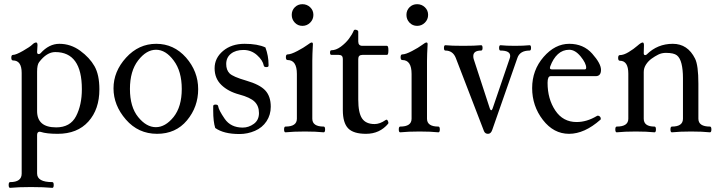

<svg xmlns="http://www.w3.org/2000/svg" viewBox="-20 -637 3487 930"><path d="M461.4 -204.1Q461.4 -107.4 408 -48.1Q354.5 11.2 259.3 11.2Q205.6 11.2 177.7 2Q174.8 1 172.4 1Q159.7 1 159.7 17.1V203.1Q159.7 245.1 233.4 245.1Q240.2 245.1 240.2 259Q240.2 272.9 233.4 272.9Q191.9 269 129.9 269Q67.9 269 28.8 272.9Q22 272.9 22 259Q22 245.1 28.8 245.1Q85 245.1 85 204.1V-283.7Q85 -344.2 43 -344.2Q34.7 -344.2 34.7 -357.7Q34.7 -371.1 43 -371.1Q57.1 -371.1 91.3 -390.6Q125.5 -410.2 136 -420.7Q146.5 -431.2 155.3 -431.2Q161.6 -431.2 161.6 -418L159.7 -384.8Q159.7 -375 167.5 -375Q171.9 -375 176.3 -378.9Q217.3 -424.8 267.6 -424.8Q322.3 -424.8 368.2 -391.4Q414.1 -357.9 437.7 -316.4Q461.4 -274.9 461.4 -204.1ZM376.5 -205.1Q376.5 -384.8 247.6 -384.8Q206.5 -384.8 169.4 -335.9Q159.7 -323.2 159.7 -290V-100.1Q159.2 -20 252 -20Q320.3 -20 348.4 -74.2Q376.5 -128.4 376.5 -205.1Z M529.8 -209Q529.8 -291 590.8 -357.9Q651.9 -424.8 736.8 -424.8Q821.8 -424.8 880.9 -358.4Q939.9 -291 939.9 -205.1Q939.9 -119.1 885.7 -54Q831.5 11.2 740.7 11.2Q649.9 11.2 589.8 -57.9Q529.8 -127 529.8 -209ZM609.4 -206.1Q609.4 -119.1 649.2 -70.1Q689 -21 734.9 -21Q780.8 -21 820.8 -70.3Q860.4 -120.1 860.4 -206.1Q860.4 -292 821.3 -343.8Q782.7 -396 735.8 -396Q689 -396 649.2 -344.5Q609.4 -293 609.4 -206.1Z M1291.5 -120.1Q1291.5 -80.6 1271 -49.6Q1250.5 -18.6 1214.8 -3.2Q1179.2 12.2 1139.6 12.2Q1063.5 12.2 1022.5 -17.1Q1012.7 -47.9 1012.7 -101.1V-123Q1012.7 -130.4 1024.2 -130.4Q1035.6 -130.4 1036.6 -123Q1039.1 -104 1068.4 -61.5Q1097.7 -19 1155.8 -19Q1184.6 -19 1209.5 -37.1Q1234.4 -55.2 1234.4 -89.4Q1234.4 -123.5 1213.4 -144.3Q1192.4 -165 1138.7 -179.4Q1085 -193.8 1052.2 -225.6Q1019.5 -257.3 1019.5 -306.2Q1019.5 -356 1060.5 -390.4Q1101.6 -424.8 1164.6 -424.8Q1227.5 -424.8 1265.6 -407.2Q1280.8 -366.2 1280.8 -324.2V-318.8Q1280.8 -312 1270 -312Q1259.3 -312 1257.8 -318.8Q1252.9 -345.2 1224.9 -370.1Q1196.8 -395 1159.2 -395Q1121.6 -395 1098.6 -376.7Q1075.7 -358.4 1075.7 -327.1Q1075.7 -297.9 1092 -281.5Q1108.4 -265.1 1173.3 -246.3Q1238.3 -227.5 1264.9 -199Q1291.5 -170.4 1291.5 -120.1Z M1547.9 3.9Q1510.7 0 1456.5 0Q1402.3 0 1362.8 3.9Q1356 3.9 1356 -10Q1356 -23.9 1362.8 -23.9Q1418 -23.9 1418 -62V-278.8Q1418 -346.2 1373 -346.2Q1364.7 -346.2 1364.7 -359.9Q1364.7 -373.5 1373 -373.5Q1389.2 -373.5 1420.7 -390.1Q1452.1 -406.7 1468.3 -418.9Q1484.4 -431.2 1489.7 -431.2Q1495.6 -431.2 1495.6 -423.3Q1492.7 -370.6 1492.7 -342.3V-62Q1492.7 -23.9 1547.9 -23.9Q1554.7 -23.9 1554.7 -10Q1554.7 3.9 1547.9 3.9ZM1498 -564.9Q1498 -543 1482.4 -527.3Q1466.8 -511.7 1444.8 -511.7Q1422.9 -511.7 1408 -527.3Q1393.1 -543 1393.1 -564.9Q1393.1 -586.9 1408 -601.8Q1422.9 -616.7 1444.8 -616.7Q1466.8 -616.7 1482.4 -601.8Q1498 -586.9 1498 -564.9Z M1640.6 -104V-351.6Q1640.6 -371.1 1621.1 -371.1H1585.4Q1578.6 -371.1 1578.6 -382.3Q1578.6 -393.6 1585.4 -393.6Q1607.4 -393.6 1630.9 -410.9Q1654.3 -428.2 1669.9 -449Q1685.5 -469.7 1693.4 -488.8Q1695.3 -493.2 1700.2 -493.2Q1705.1 -493.2 1710.2 -490.7Q1715.3 -488.3 1715.3 -483.9V-436Q1715.3 -415 1735.4 -415H1854.5Q1861.3 -415 1861.3 -393.1Q1861.3 -371.1 1854.5 -371.1H1735.4Q1715.3 -371.1 1715.3 -351.6V-154.8Q1715.3 -90.8 1733.6 -63.5Q1752 -36.1 1794.4 -36.1Q1819.8 -36.1 1847.2 -55.2Q1854 -60.1 1857.7 -53.2Q1861.3 -46.4 1861.3 -43Q1861.3 -39.6 1860.4 -38.1Q1819.3 11.2 1752.9 11.2Q1691.9 11.2 1666.3 -15.4Q1640.6 -42 1640.6 -104Z M2103.5 3.9Q2066.4 0 2012.2 0Q1958 0 1918.5 3.9Q1911.6 3.9 1911.6 -10Q1911.6 -23.9 1918.5 -23.9Q1973.6 -23.9 1973.6 -62V-278.8Q1973.6 -346.2 1928.7 -346.2Q1920.4 -346.2 1920.4 -359.9Q1920.4 -373.5 1928.7 -373.5Q1944.8 -373.5 1976.3 -390.1Q2007.8 -406.7 2023.9 -418.9Q2040 -431.2 2045.4 -431.2Q2051.3 -431.2 2051.3 -423.3Q2048.3 -370.6 2048.3 -342.3V-62Q2048.3 -23.9 2103.5 -23.9Q2110.4 -23.9 2110.4 -10Q2110.4 3.9 2103.5 3.9ZM2053.7 -564.9Q2053.7 -543 2038.1 -527.3Q2022.5 -511.7 2000.5 -511.7Q1978.5 -511.7 1963.6 -527.3Q1948.7 -543 1948.7 -564.9Q1948.7 -586.9 1963.6 -601.8Q1978.5 -616.7 2000.5 -616.7Q2022.5 -616.7 2038.1 -601.8Q2053.7 -586.9 2053.7 -564.9Z M2187.5 -356.9Q2173.3 -392.1 2137.2 -392.1Q2130.4 -392.1 2130.4 -405Q2130.4 -418 2137.2 -418Q2165.5 -415 2223.4 -415Q2281.2 -415 2310.5 -418Q2317.4 -418 2317.4 -405Q2317.4 -392.1 2310.5 -392.1Q2272.5 -392.1 2272.5 -365.2Q2272.5 -356.9 2274.4 -351.1L2352.5 -111.8Q2355.5 -103 2359.4 -103Q2363.3 -103 2366.2 -111.8L2449.2 -355Q2451.2 -359.9 2451.2 -366.2Q2451.2 -392.1 2404.3 -392.1Q2397.5 -392.1 2397.5 -405Q2397.5 -418 2404.3 -418Q2432.1 -415 2474.1 -415Q2516.1 -415 2545.4 -418Q2552.2 -418 2552.2 -405Q2552.2 -392.1 2545.4 -392.1Q2498.5 -392.1 2486.3 -356.9L2364.3 -7.8Q2357.9 11.2 2343.8 11.2Q2329.6 11.2 2324.2 -2Z M2557.6 -210.4Q2557.6 -297.4 2613 -361.1Q2668.5 -424.8 2737.3 -424.8Q2806.2 -424.8 2848.6 -377Q2891.1 -329.1 2891.1 -298.8Q2891.1 -268.6 2866.2 -268.1H2647Q2632.3 -268.1 2632.3 -235.8Q2632.3 -157.7 2669.7 -101.8Q2707 -45.9 2772.9 -45.9Q2822.3 -45.9 2871.1 -75.2Q2873.5 -76.7 2876.5 -76.7Q2882.3 -76.7 2886.7 -71.3Q2890.1 -67.9 2890.1 -61Q2890.1 -58.6 2888.2 -57.1Q2811 11.2 2736.3 11.2Q2661.6 11.2 2609.6 -56.2Q2557.6 -123.5 2557.6 -210.4ZM2643.6 -307.6Q2643.6 -300.8 2655.3 -300.8H2812Q2819.3 -300.8 2819.3 -309.1Q2819.3 -330.6 2792.7 -363.3Q2766.1 -396 2737.3 -396Q2705.6 -396 2682.4 -374.8Q2659.2 -353.5 2645 -314.9Q2643.6 -311 2643.6 -307.6Z M3362.8 -62Q3362.8 -23.9 3418.9 -23.9Q3425.8 -23.9 3425.8 -10Q3425.8 3.9 3418.9 3.9Q3381.3 0 3327.4 0Q3273.4 0 3234.4 3.9Q3227.5 3.9 3227.5 -10Q3227.5 -23.9 3234.4 -23.9Q3288.1 -23.9 3288.1 -62V-258.8Q3288.1 -299.8 3281 -328.4Q3273.9 -356.9 3258.8 -368.9Q3243.7 -380.9 3205.6 -380.9Q3185.1 -380.9 3168.5 -372.6Q3151.9 -364.3 3136 -352.8Q3120.1 -341.3 3109.1 -324.5Q3098.1 -307.6 3098.1 -288.1V-62Q3098.1 -23.9 3150.4 -23.9Q3157.2 -23.9 3157.2 -10Q3157.2 3.9 3150.4 3.9Q3112.8 0 3059.3 0Q3005.9 0 2967.3 3.9Q2960.4 3.9 2960.4 -10Q2960.4 -23.9 2967.3 -23.9Q3023.4 -23.9 3023.4 -62V-280.3Q3023.4 -342.8 2982.4 -342.8Q2974.1 -342.8 2974.1 -356.4Q2974.1 -370.1 2982.4 -370.1Q3001 -370.1 3025.1 -384.8Q3049.3 -399.4 3067.4 -415.3Q3085.4 -431.2 3092.8 -431.2Q3099.6 -431.2 3099.1 -416L3098.1 -380.4Q3097.7 -370.1 3105 -370.1Q3108.9 -370.1 3112.3 -373Q3164.6 -424.8 3238.8 -424.8Q3311 -424.8 3346.7 -353Q3362.8 -320.8 3362.8 -231.9Z"/></svg>

Font: Junicode
Style: Regular
Weight: 400
Designer: Peter S. Baker
Foundry: Briery Creek Software
Version: Version 0.7.2